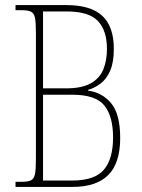

<svg xmlns="http://www.w3.org/2000/svg" viewBox="-20 -734 558 754"><path d="M41 0V-20H65Q90 -20 102 -26Q114 -32 117.5 -51Q121 -70 121 -109V-607Q121 -645 117.5 -663.5Q114 -682 102 -688Q90 -694 65 -694H41V-714H241Q336 -714 381.5 -672Q427 -630 427 -542Q427 -489 412.5 -456Q398 -423 374.5 -405.5Q351 -388 326 -381V-378Q381 -371 416.5 -328.5Q452 -286 452 -192Q452 -94 405.5 -47Q359 0 265 0ZM239 -387Q301 -387 336 -406.5Q371 -426 385.5 -461Q400 -496 400 -542Q400 -614 364.5 -651.5Q329 -689 242 -689H149V-387ZM263 -25Q352 -25 388 -67.5Q424 -110 424 -194Q424 -277 390 -319.5Q356 -362 264 -362H149V-25Z"/></svg>

Font: Noto Serif Tamil Condensed Thin
Style: Regular
Weight: 100
Width: 3
Designer: Indian Type Foundry, Tom Grace, and the Monotype Design Team
Foundry: Monotype Imaging Inc.
Version: Version 2.004; ttfautohint (v1.8.4.7-5d5b)